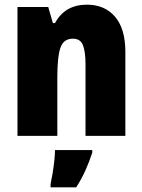

<svg xmlns="http://www.w3.org/2000/svg" viewBox="-20 -583 611 824"><path d="M353 -563Q429 -563 473.5 -511.5Q518 -460 518 -360V0H347V-306Q347 -361 336 -389Q325 -417 293 -417Q253 -417 239.5 -378.5Q226 -340 226 -250V0H55V-553H187L207 -484H216Q259 -563 353 -563ZM376 72Q363 112 346.5 148.5Q330 185 307 221H197V207Q201 189 205.5 162Q210 135 213 108Q216 81 216 61H376Z"/></svg>

Font: Noto Sans Lao Looped Condensed Black
Style: Regular
Weight: 900
Width: 3
Designer: Mark Frömberg, Ben Mitchell
Foundry: The Fontpad Ltd
Version: Version 1.002; ttfautohint (v1.8.4.7-5d5b)